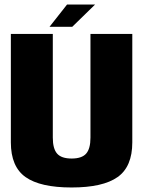

<svg xmlns="http://www.w3.org/2000/svg" viewBox="-20 -825 640 849"><path d="M296.5 4Q158 4 93 -42Q28 -88 28 -195.5V-675H213.5V-216.5Q213.5 -167.5 232.5 -145.8Q251.5 -124 296.8 -124Q342 -124 361 -145.8Q380 -167.5 380 -216.5V-675H565V-195.5Q565 -88 500 -42Q435 4 296.5 4ZM199 -706.5 276.5 -805H400.5L299.5 -706.5Z"/></svg>

Font: Anybody ExtraBold
Style: Regular
Weight: 800
Designer: Tyler Finck
Foundry: Etcetera Type Company
Version: Version 1.010; ttfautohint (v1.8.3) -l 8 -r 50 -G 200 -x 14 